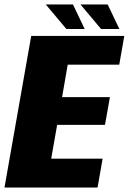

<svg xmlns="http://www.w3.org/2000/svg" viewBox="-48 -835 574 855"><path d="M-28 0 91 -675H505.5L483 -547H253.5L228.5 -402.5H441.5L419.5 -279H206.5L180 -128.5H409L386.5 0ZM402 -706 310.5 -815H431.5L483.5 -706ZM247.5 -706 156 -815H277L329 -706Z"/></svg>

Font: Anybody ExtraBold
Style: Italic
Weight: 800
Italic angle: -10°
Designer: Tyler Finck
Foundry: Etcetera Type Company
Version: Version 1.010; ttfautohint (v1.8.3) -l 8 -r 50 -G 200 -x 14 